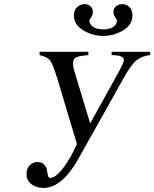

<svg xmlns="http://www.w3.org/2000/svg" viewBox="-20 -907 756 941"><path d="M629 -831Q629 -786 584 -758.5Q539 -731 486 -731Q434 -731 388 -758.5Q342 -786 342 -831Q342 -859 359 -873Q376 -887 395 -887Q411 -887 423 -876.5Q435 -866 435 -849Q435 -832 426.5 -822Q418 -812 418 -806Q418 -789 435.5 -776Q453 -763 486 -763Q519 -763 536 -775.5Q553 -788 553 -806Q553 -812 544.5 -822.5Q536 -833 536 -850Q536 -866 549 -876.5Q562 -887 579 -887Q598 -887 613.5 -873Q629 -859 629 -831ZM716 -653V-637Q676 -633 649.5 -612Q623 -591 587 -526L366 -132Q285 14 193 14Q159 14 134.5 -4Q110 -22 110 -52Q110 -83 126.5 -98Q143 -113 163 -113Q184 -113 196 -101Q208 -89 210 -74Q212 -59 215 -47Q218 -35 225 -35Q253 -35 290 -84Q327 -133 357 -201L273 -482Q243 -584 229 -606Q215 -628 174 -637V-653H413V-637L387 -634Q360 -631 349 -623Q338 -615 338 -596Q338 -581 343 -563L422 -302L567 -564Q587 -602 587 -612Q587 -637 527 -637V-653Z"/></svg>

Font: STIX MathJax Alphabets
Style: Italic
Weight: 400
Italic angle: -16.33°
Designer: MicroPress Inc., with final additions and corrections provided by Coen Hoffman, Elsevier (retired)
Version: Version 1.1.1